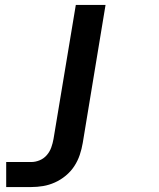

<svg xmlns="http://www.w3.org/2000/svg" viewBox="-20 -540 640 775"><path d="M5 215V114H106Q123 114 140 107Q157 100 169 86Q181 72 187 55Q193 38 196 21L286 -520H406L314 37Q310 61 302 85Q294 109 280 130.5Q266 152 245.5 169Q225 186 201.5 196.5Q178 207 154 211Q130 215 106 215Z"/></svg>

Font: Iosevka Extended Oblique
Style: Bold
Weight: 700
Width: 7
Italic angle: -9°
Monospace: yes
Designer: Belleve Invis
Foundry: Belleve Invis
Version: Version 32.5.0; ttfautohint (v1.8.4)